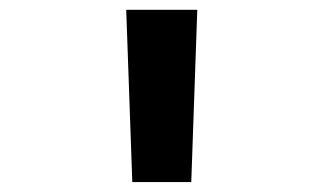

<svg xmlns="http://www.w3.org/2000/svg" viewBox="-20 -750 660 392"><path d="M250.1 -378.3 237.7 -730H382.8L370.5 -378.3Z"/></svg>

Font: Monaspace Neon Var ExtraLight
Style: Regular
Weight: 200
Designer: Riley Cran and the Lettermatic Team
Version: Version 1.200 (Monaspace Neon Var)